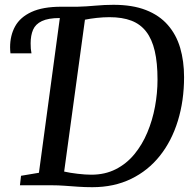

<svg xmlns="http://www.w3.org/2000/svg" viewBox="-20 -771 808 799"><path d="M364 8Q333.5 8 304.8 6Q276 4 249 2Q222 0 196 0H63L67.5 -39.5L142 -52L229 -696L211.5 -719.5L235.5 -743H302.5Q339.5 -744 377.2 -747.5Q415 -751 452 -751Q531.5 -751 587.2 -729.2Q643 -707.5 678.2 -667.2Q713.5 -627 729.8 -571.8Q746 -516.5 746 -450Q746 -352 720.2 -268.2Q694.5 -184.5 645.5 -122.8Q596.5 -61 525.5 -26.5Q454.5 8 364 8ZM360 -44Q417 -44 461.8 -66.8Q506.5 -89.5 539.2 -129.2Q572 -169 593.2 -219.8Q614.5 -270.5 625 -327Q635.5 -383.5 635.5 -440Q635.5 -509.5 624 -558.8Q612.5 -608 588.5 -639.2Q564.5 -670.5 526.8 -685Q489 -699.5 435.5 -699.5Q410 -699.5 382.5 -696.5Q355 -693.5 333.5 -689L247 -57Q271 -51.5 303.2 -47.8Q335.5 -44 360 -44ZM23.5 -549Q23 -555 22.5 -560.5Q22 -566 22 -574Q22 -623.5 43 -661.5Q64 -699.5 111 -721.2Q158 -743 235.5 -743L229 -696Q181 -696 154.2 -683.2Q127.5 -670.5 117.5 -647Q107.5 -623.5 107.5 -590.5Q107.5 -578.5 108.2 -568.8Q109 -559 111 -549Z"/></svg>

Font: Merriweather Light 18pt
Style: Italic
Weight: 400
Italic angle: -7.8°
Version: Version 2.101